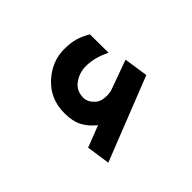

<svg xmlns="http://www.w3.org/2000/svg" viewBox="-75 -873 422 422"><g transform="rotate(-45 136.0 -661.5)"><path d="M94.2 -613.3Q77.6 -626.5 69.1 -642.6Q60.5 -658.7 60.5 -684.6Q60.5 -728 90.8 -756.1Q121.1 -784.2 159.7 -784.2Q180.7 -784.2 194.6 -779.8Q208.5 -775.4 222.7 -767.1L223.1 -709.5Q194.3 -724.1 166.5 -724.1Q147 -724.1 130.4 -712.4Q113.8 -700.7 113.8 -678.2Q114.3 -665 126.5 -653.8Q138.7 -642.6 164.6 -646Q164.6 -646 168.5 -647L238.8 -672.4L247.1 -616.2L51.8 -539.1L43.9 -593.8Z"/></g></svg>

Font: Vazirmatn UI FD ExtraBold
Style: Regular
Weight: 800
Designer: Saber Rastikerdar
Foundry: Saber Rastikerdar
Version: Version 33.003